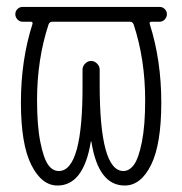

<svg xmlns="http://www.w3.org/2000/svg" viewBox="-20 -540 540 569"><path d="M124 -467.8Q89.8 -364.3 89.8 -243.2Q89.8 -167 99.6 -118.7Q109.4 -70.3 122.6 -51.8Q135.7 -33.2 154.3 -33.2Q225.6 -33.2 224.6 -289.1V-334Q224.6 -343.8 232.4 -351.6Q240.2 -359.4 250 -359.4Q259.8 -359.4 267.6 -351.6Q275.4 -343.8 275.4 -334V-289.1Q275.4 -33.2 345.7 -33.2Q363.3 -33.2 377 -51.8Q390.6 -70.3 400.4 -118.7Q410.2 -167 410.2 -243.2Q410.2 -364.3 376 -467.8Q373 -475.6 365.2 -475.6H134.8Q127 -475.6 124 -467.8ZM46.9 -475.6Q38.1 -475.6 31.7 -482.4Q25.4 -489.3 25.4 -498Q25.4 -506.8 31.7 -513.2Q38.1 -519.5 46.9 -519.5H453.1Q461.9 -519.5 468.3 -513.2Q474.6 -506.8 474.6 -498Q474.6 -489.3 468.3 -482.4Q461.9 -475.6 453.1 -475.6H428.7Q421.9 -475.6 423.8 -468.8Q458 -361.3 458 -236.3Q458 -112.3 427.7 -51.3Q397.5 9.8 349.6 9.8Q271.5 9.8 251 -119.1Q251 -121.1 250 -121.1Q249 -121.1 249 -119.1Q227.5 9.8 150.4 9.8Q103.5 9.8 72.8 -51.3Q42 -112.3 42 -236.3Q42 -362.3 76.2 -468.8Q78.1 -475.6 71.3 -475.6Z"/></svg>

Font: Rounded-X Mgen+ 1mn light
Style: Regular
Weight: 200
Designer: [Source Han Sans]
Ryoko NISHIZUKA  (kana & ideographs); Paul D. Hunt (Latin, Greek & Cyrillic); Wenlong ZHANG  (bopomofo
Version: Version 1.059.20150602